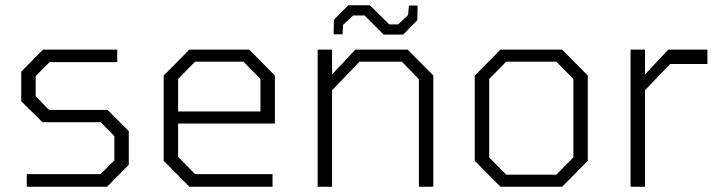

<svg xmlns="http://www.w3.org/2000/svg" viewBox="-20 -712 2731 732"><path d="M82 0V-48H363L416 -101V-193L364 -246H142L61 -326V-439L144 -523H427V-475H169L116 -422V-345L167 -293H390L471 -212V-84L388 0Z M702 0 604 -99V-424L702 -523H930L1028 -424V-241H659V-114L724 -48H1019V0ZM659 -287H973V-411L908 -477H724L659 -411Z M1443 -580 1370 -653H1326L1288 -617L1286 -581H1252L1253 -637L1308 -692H1390L1464 -619H1498L1536 -655L1539 -691H1572L1571 -635L1517 -580ZM1191 0V-523H1246V-428L1335 -523H1534L1632 -424V0H1577V-410L1512 -477H1351L1246 -368V0Z M1888 0 1790 -99V-424L1888 -523H2123L2221 -424V-99L2123 0ZM1910 -46H2101L2166 -112V-411L2101 -477H1910L1845 -411V-112Z M2384 0V-523H2439V-428L2528 -523H2677V-468H2535L2439 -368V0Z"/></svg>

Font: Tomorrow Light
Style: Regular
Weight: 300
Designer: Tony de Marco, Monica Rizzolli
Foundry: Just in Type
Version: Version 2.002